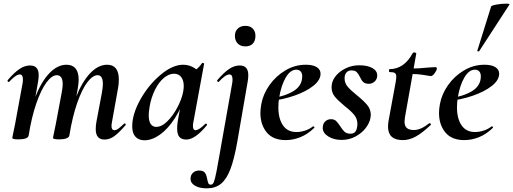

<svg xmlns="http://www.w3.org/2000/svg" viewBox="-20 -752 2799 1047"><path d="M502 -48Q502 -68 506 -89L536 -248Q541 -278 541 -294Q541 -342 512 -342Q486 -342 457 -304.5Q428 -267 401.5 -192Q375 -117 358 -12L340 -13Q359 -133 393.5 -220Q428 -307 472 -353Q516 -399 564 -399Q628 -399 628 -318Q628 -291 623 -267L591 -89Q588 -74 588 -65Q588 -42 604 -42Q614 -42 625.5 -50.5Q637 -59 656 -77Q658 -79 660 -79Q663 -79 665 -75.5Q667 -72 664 -69Q630 -29 604 -10Q578 9 550 9Q502 9 502 -48ZM47 0 51 -21Q61 -68 62 -74L103 -297Q105 -306 105 -319Q105 -346 88 -346Q67 -346 30 -306Q29 -305 27 -305Q24 -305 22 -308.5Q20 -312 22 -315Q58 -357 86.5 -376Q115 -395 144 -395Q191 -395 191 -342Q191 -327 188 -309L136 -12Q131 8 80 8Q47 8 47 0ZM269 0 273 -21Q283 -68 284 -74L317 -250Q322 -278 322 -293Q322 -318 313.5 -330Q305 -342 290 -342Q263 -342 233.5 -302.5Q204 -263 178 -188Q152 -113 136 -12L118 -13Q137 -131 170.5 -218Q204 -305 248.5 -352Q293 -399 343 -399Q375 -399 392 -378.5Q409 -358 409 -317Q409 -299 404 -269L358 -12Q356 -3 342 2.5Q328 8 302 8Q269 8 269 0Z M701 -63Q701 -130 745.5 -209.5Q790 -289 855.5 -344Q921 -399 979 -399Q1013 -399 1042 -380Q1071 -361 1074 -324L1014 -357Q1031 -359 1049.5 -373Q1068 -387 1081 -407Q1083 -409 1085 -409Q1088 -409 1091 -407Q1094 -405 1093 -404L1035 -89Q1032 -76 1032 -66Q1032 -42 1046 -42Q1065 -42 1100 -77Q1101 -78 1103 -78Q1106 -78 1108 -74.5Q1110 -71 1108 -69Q1044 9 996 9Q970 9 958 -5.5Q946 -20 946 -51Q946 -68 949 -89L974 -229L995 -246Q972 -167 934 -108Q896 -49 852.5 -18Q809 13 768 13Q737 13 719 -6Q701 -25 701 -63ZM979 -253Q982 -270 982 -283Q982 -314 968 -332Q954 -350 929 -350Q901 -350 873.5 -327Q846 -304 825.5 -263Q805 -222 796 -172Q791 -140 791 -124Q791 -91 802 -75.5Q813 -60 832 -60Q862 -60 893.5 -91.5Q925 -123 948.5 -168.5Q972 -214 979 -253Z M1019 224Q1019 202 1032.5 190Q1046 178 1065 178Q1089 178 1097.5 190Q1106 202 1110 225Q1113 241 1116.5 248Q1120 255 1130 255Q1140 255 1146 241Q1152 227 1160.5 183.5Q1169 140 1180 76L1185 47L1246 -297Q1248 -306 1248 -319Q1248 -346 1231 -346Q1210 -346 1173 -306Q1172 -305 1170 -305Q1167 -305 1165 -308.5Q1163 -312 1165 -315Q1201 -357 1229.5 -376Q1258 -395 1287 -395Q1334 -395 1334 -342Q1334 -327 1331 -309L1274 21Q1257 117 1236 171.5Q1215 226 1184.5 250.5Q1154 275 1108 275Q1067 275 1043 260.5Q1019 246 1019 224ZM1261 -557Q1261 -581 1276.5 -596Q1292 -611 1318 -611Q1344 -611 1358.5 -596Q1373 -581 1373 -557Q1373 -529 1358.5 -514Q1344 -499 1318 -499Q1292 -499 1276.5 -514.5Q1261 -530 1261 -557Z M1400 -136Q1400 -158 1405 -185Q1415 -239 1449.5 -288Q1484 -337 1536 -368Q1588 -399 1648 -399Q1686 -399 1707 -386Q1728 -373 1728 -350Q1728 -315 1688 -283.5Q1648 -252 1584 -230Q1520 -208 1451 -201L1453 -214Q1535 -227 1581.5 -256Q1628 -285 1628 -336Q1628 -353 1619.5 -362.5Q1611 -372 1596 -372Q1563 -372 1538 -329Q1513 -286 1502 -218Q1498 -194 1498 -166Q1498 -105 1523 -68.5Q1548 -32 1597 -32Q1618 -32 1642.5 -39.5Q1667 -47 1687 -63H1688Q1691 -63 1693.5 -60Q1696 -57 1694 -55Q1658 -20 1618 -4Q1578 12 1538 12Q1469 12 1434.5 -30Q1400 -72 1400 -136Z M1740 -54Q1740 -77 1753 -89.5Q1766 -102 1785 -102Q1802 -102 1812 -93Q1822 -84 1835 -64Q1848 -43 1859.5 -33Q1871 -23 1891 -23Q1908 -23 1916.5 -32.5Q1925 -42 1928 -63Q1929 -67 1929 -75Q1929 -104 1912 -125Q1895 -146 1859 -174Q1823 -204 1805.5 -225.5Q1788 -247 1788 -277Q1788 -283 1790 -295Q1795 -320 1815.5 -343Q1836 -366 1868.5 -381Q1901 -396 1939 -396Q1984 -396 2010.5 -381Q2037 -366 2037 -341Q2037 -320 2023 -307.5Q2009 -295 1992 -295Q1971 -295 1961 -304.5Q1951 -314 1943 -332Q1934 -350 1925 -359Q1916 -368 1896 -368Q1880 -368 1871 -358.5Q1862 -349 1860 -337Q1859 -333 1859 -325Q1859 -299 1876 -279Q1893 -259 1928 -231Q1966 -200 1984 -177.5Q2002 -155 2002 -125Q2002 -120 2000 -108Q1995 -81 1974 -53.5Q1953 -26 1918.5 -7.5Q1884 11 1843 11Q1800 11 1770 -8Q1740 -27 1740 -54Z M2096 -61Q2096 -76 2099 -94L2138 -306Q2141 -323 2141 -334Q2141 -349 2133 -354Q2125 -359 2104 -359Q2101 -359 2101 -366Q2101 -375 2104 -375Q2184 -375 2231 -463Q2233 -466 2238 -466Q2243 -466 2247 -464Q2251 -462 2250 -460L2188 -111Q2186 -95 2186 -89Q2186 -65 2198.5 -54Q2211 -43 2237 -43Q2275 -43 2321 -80H2322Q2326 -80 2329 -77Q2332 -74 2329 -71Q2283 -27 2247.5 -7.5Q2212 12 2177 12Q2096 12 2096 -61ZM2210 -349 2212 -378Q2265 -378 2319 -384L2355 -386Q2362 -386 2362 -377Q2362 -369 2350.5 -353Q2339 -337 2329 -337Q2327 -337 2291 -343Q2255 -349 2210 -349Z M2374 -136Q2374 -158 2379 -185Q2389 -239 2423.5 -288Q2458 -337 2510 -368Q2562 -399 2622 -399Q2660 -399 2681 -386Q2702 -373 2702 -350Q2702 -315 2662 -283.5Q2622 -252 2558 -230Q2494 -208 2425 -201L2427 -214Q2509 -227 2555.5 -256Q2602 -285 2602 -336Q2602 -353 2593.5 -362.5Q2585 -372 2570 -372Q2537 -372 2512 -329Q2487 -286 2476 -218Q2472 -194 2472 -166Q2472 -105 2497 -68.5Q2522 -32 2571 -32Q2592 -32 2616.5 -39.5Q2641 -47 2661 -63H2662Q2665 -63 2667.5 -60Q2670 -57 2668 -55Q2632 -20 2592 -4Q2552 12 2512 12Q2443 12 2408.5 -30Q2374 -72 2374 -136ZM2583 -476 2658 -716Q2659 -722 2687 -727Q2715 -732 2739 -732Q2762 -732 2758 -727L2593 -473Q2592 -470 2586.5 -472Q2581 -474 2583 -476Z"/></svg>

Font: Cormorant Infant
Style: Bold Italic
Weight: 700
Italic angle: -10°
Designer: Christian Thalmann (Catharsis Fonts)
Foundry: Catharsis Fonts
Version: Version 4.000